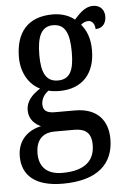

<svg xmlns="http://www.w3.org/2000/svg" viewBox="-56 -611 582 889"><g transform="rotate(-5 235.0 -166.0)"><path d="M200 238C361 238 437 166 437 51C437 -31 393 -95 285 -95H191C155 -95 137 -107 137 -136C137 -164 154 -185 171 -197C183 -193 207 -191 221 -191C334 -191 388 -264 388 -366C388 -426 370 -461 348 -488C358 -496 368 -502 383 -502C401 -502 413 -484 413 -462C448 -462 463 -488 463 -517C463 -546 445 -570 410 -570C369 -570 341 -534 322 -514C299 -533 264 -547 221 -547C104 -547 48 -477 48 -362C48 -292 82 -234 133 -210C94 -185 67 -156 67 -115C67 -71 96 -48 122 -36C63 -24 12 18 12 95C12 185 74 238 200 238ZM219 -240C164 -240 143 -282 143 -364C143 -451 164 -497 218 -497C274 -497 294 -453 294 -365C294 -281 275 -240 219 -240ZM202 188C127 188 95 147 95 89C95 14 140 -6 182 -6H273C325 -6 353 14 353 71C353 137 315 188 202 188Z"/></g></svg>

Font: Noto Serif Hebrew Condensed Medium
Style: Regular
Weight: 500
Width: 3
Designer: Monotype Design Team
Foundry: Monotype Imaging Inc.
Version: Version 2.004